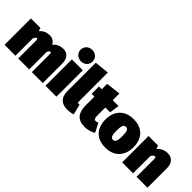

<svg xmlns="http://www.w3.org/2000/svg" viewBox="100 -1788 2758 2758"><g transform="rotate(45 1479.0 -409.0)"><path d="M673 -557C608 -557 559 -538 513 -484C490 -532 448 -557 395 -557C333 -557 285 -538 239 -486L224 -536H30V0H252V-353C264 -385 281 -397 291 -397C301 -397 308 -390 308 -356V0H530V-353C541 -385 559 -397 569 -397C578 -397 585 -390 585 -356V0H807V-398C807 -500 752 -557 673 -557Z M974 -840C903 -840 852 -790 852 -724C852 -659 903 -608 974 -608C1045 -608 1095 -659 1095 -724C1095 -790 1045 -840 974 -840ZM1084 -536H862V0H1084Z M1320 22C1369 22 1411 14 1439 4L1401 -155C1397 -153 1391 -151 1383 -151C1369 -151 1361 -159 1361 -175V-767L1139 -745V-165C1139 -46 1203 22 1320 22Z M1774 -163C1758 -154 1742 -151 1728 -151C1708 -151 1691 -163 1691 -212V-387H1788L1810 -536H1691V-672L1469 -646V-536H1412V-387H1469V-210C1469 -60 1531 21 1675 22C1726 22 1798 6 1844 -26Z M2097 -557C1922 -557 1813 -446 1813 -269C1813 -79 1925 22 2097 22C2272 22 2381 -90 2381 -266C2381 -457 2269 -557 2097 -557ZM2097 -400C2138 -400 2155 -365 2155 -266C2155 -174 2138 -136 2097 -136C2056 -136 2039 -170 2039 -269C2039 -362 2055 -400 2097 -400Z M2791 -557C2727 -557 2681 -537 2628 -485L2613 -536H2419V0H2641V-353C2661 -385 2680 -397 2693 -397C2703 -397 2711 -390 2711 -356V0H2933V-398C2933 -500 2878 -557 2791 -557Z"/></g></svg>

Font: Fira Sans Ultra
Style: Regular
Weight: 950
Designer: Carrois Corporate & Edenspiekermann AG
Foundry: Carrois Corporate GbR & Edenspiekermann AG
Version: Version 4.203;PS 004.203;hotconv 1.0.88;makeotf.lib2.5.64775